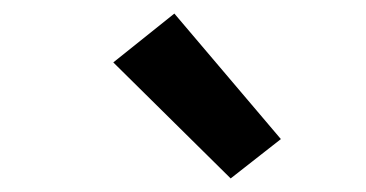

<svg xmlns="http://www.w3.org/2000/svg" viewBox="-20 -815 540 283"><path d="M320 -552 147 -723 237 -795 394 -610Z"/></svg>

Font: Iosevka SS04 Oblique
Style: Bold
Weight: 700
Italic angle: -9°
Monospace: yes
Designer: Belleve Invis
Foundry: Belleve Invis
Version: Version 19.0.0; ttfautohint (v1.8.4)